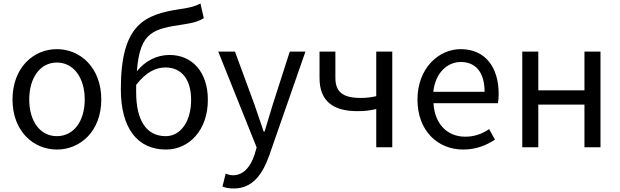

<svg xmlns="http://www.w3.org/2000/svg" viewBox="-20 -836 3521 1090"><path d="M303 13C436 13 555 -91 555 -271C555 -452 436 -557 303 -557C170 -557 51 -452 51 -271C51 -91 170 13 303 13ZM303 -63C209 -63 146 -146 146 -271C146 -396 209 -481 303 -481C397 -481 461 -396 461 -271C461 -146 397 -63 303 -63Z M921 -63C810 -63 753 -154 753 -312C753 -327 753 -340 753 -354C810 -428 866 -453 919 -453C1014 -453 1065 -381 1065 -269C1065 -146 1005 -63 921 -63ZM1118 -816C1085 -800 1067 -794 1006 -785C798 -754 666 -697 666 -329C666 -110 759 13 922 13C1053 13 1160 -96 1160 -269C1160 -428 1071 -524 942 -524C873 -524 805 -492 757 -431C774 -657 850 -672 1025 -698C1070 -705 1108 -714 1137 -733Z M1307 234C1415 234 1471 152 1509 45L1714 -543H1625L1528 -241C1513 -193 1497 -138 1482 -89H1477C1460 -138 1441 -194 1425 -241L1314 -543H1219L1437 1L1425 42C1403 109 1364 159 1302 159C1288 159 1272 154 1261 150L1243 223C1260 230 1281 234 1307 234Z M2116 0H2207V-543H2116V-290C2085 -283 2060 -280 2028 -280C1928 -280 1884 -313 1884 -394V-543H1794V-394C1794 -260 1873 -205 2009 -205C2058 -205 2078 -209 2116 -217Z M2610 13C2684 13 2742 -12 2790 -43L2757 -103C2717 -76 2674 -60 2621 -60C2518 -60 2447 -134 2441 -250H2807C2809 -263 2811 -282 2811 -302C2811 -457 2733 -557 2595 -557C2469 -557 2350 -447 2350 -271C2350 -92 2466 13 2610 13ZM2440 -315C2451 -422 2519 -484 2596 -484C2681 -484 2731 -425 2731 -315Z M2945 0H3036V-242H3298V0H3389V-543H3298V-323H3036V-543H2945Z"/></svg>

Font: Noto Sans Mono CJK SC Regular
Style: Regular
Weight: 400
Designer: Ryoko NISHIZUKA (kana & ideographs); Paul D. Hunt (Latin, Greek & Cyrillic); Wenlong ZHANG (bopomofo); Sandoll Communica
Foundry: Adobe Systems Incorporated
Version: Version 1.005;PS 1.005;hotconv 1.0.96;makeotf.lib2.5.65012